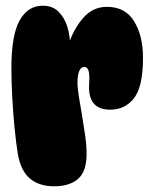

<svg xmlns="http://www.w3.org/2000/svg" viewBox="-20 -652 527 674"><path d="M20 -413Q20 -529 49 -580.5Q78 -632 130 -632Q165 -632 186 -610.5Q207 -589 216.5 -557.5Q226 -526 226 -494L221 -496Q238 -550 272 -589Q306 -628 355 -628Q420 -628 451 -577Q482 -526 482 -449Q482 -348 450.5 -307.5Q419 -267 367 -267Q327 -267 308.5 -289.5Q290 -312 293 -358Q295 -392 290.5 -404.5Q286 -417 277 -417Q264 -417 258 -402.5Q252 -388 252 -362Q252 -342 257 -312Q262 -282 268 -246.5Q274 -211 279 -176Q284 -141 284 -112Q284 -50 254 -24Q224 2 170 2Q119 2 86.5 -24Q54 -50 43 -109Q37 -145 31.5 -199Q26 -253 23 -310.5Q20 -368 20 -413Z"/></svg>

Font: DynaPuff
Style: Bold
Weight: 700
Designer: Toshi Omagari, Jennifer Daniel
Foundry: Google Fonts
Version: Version 2.000